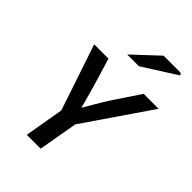

<svg xmlns="http://www.w3.org/2000/svg" viewBox="-275 -1109 1235 1235"><g transform="rotate(45 342.5 -491.0)"><path d="M250 -268 99 -718H229L285 -532L318 -414L328 -374H331L361 -426Q378 -455 394 -482Q410 -509 426 -533L549 -718H685L377 -268L330 0H204ZM466 -982H622L632 -968L402 -822H295Z"/></g></svg>

Font: Nebula Sans Semibold
Style: Regular
Weight: 600
Italic angle: -9°
Designer: Paul D. Hunt for Adobe (as Source Sans)
Foundry: Nebula Entertainment & Broadcasting LLC
Version: Version 1.010